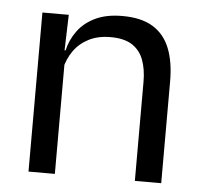

<svg xmlns="http://www.w3.org/2000/svg" viewBox="-42 -543 618 587"><g transform="rotate(5 266.5 -249.5)"><path d="M473.4 0H392.5V-303.7Q392.5 -343 381.7 -371.5Q371 -399.9 346.7 -415.7Q322.3 -431.4 280.6 -431.4Q242.1 -431.4 213.8 -417Q185.5 -402.5 168 -377.8Q150.5 -353 143.5 -321.5L129 -378.9H146.7Q154.3 -412.1 174.3 -439.3Q194.3 -466.5 228.1 -482.7Q261.9 -498.9 311 -498.9Q369.2 -498.9 404.7 -477.1Q440.3 -455.2 456.8 -413.8Q473.4 -372.3 473.4 -312.6ZM147 0H66.1V-488.2H147L143.4 -371.1L147 -366.3Z"/></g></svg>

Font: Anek Kannada Medium
Style: Regular
Weight: 500
Designer: Vaishnavi Murthy, Maithili Shingre (Kannada) & Yesha Goshar (Latin)
Foundry: Ek Type
Version: Version 1.003